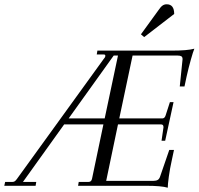

<svg xmlns="http://www.w3.org/2000/svg" viewBox="-146 -866 926 895"><path d="M760 -639Q754 -625 743.5 -587.5Q733 -550 724 -510L714 -463H692L705 -590Q705 -600 699.5 -603.5Q694 -607 683 -607H472L410 -314H612Q622 -315 626 -328L646 -390H663L624 -210H607L616 -272V-274Q616 -286 605 -286H404L349 -23H570Q582 -23 589.5 -27.5Q597 -32 601 -45L643 -167H665L655 -120Q646 -80 641 -43Q636 -6 636 9Q607 0 533 0H344V1L343 0H218L221 -18H267Q280 -18 283 -33L336 -286H153L-39 -18H23L20 0H-126L-122 -18H-88Q-81 -18 -76.5 -21.5Q-72 -25 -67 -32L338 -592Q339 -593 342 -597Q345 -601 345 -606Q345 -612 338 -612H305L308 -630H476L477 -631V-630H652Q728 -630 760 -639ZM342 -314 404 -607H384L174 -314ZM631 -846Q666 -846 666 -801L526 -693L511 -706L593 -819Q603 -834 611.5 -840Q620 -846 631 -846Z"/></svg>

Font: Arapey
Style: Italic
Weight: 400
Italic angle: -12°
Designer: Eduardo Rodriguez Tunni
Foundry: Eduardo Rodriguez Tunni
Version: Version 3.000